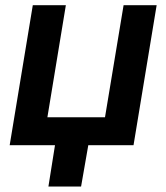

<svg xmlns="http://www.w3.org/2000/svg" viewBox="-20 -549 629 726"><path d="M16.6 0 104 -529.3H229L159.2 -105.5H377L447.3 -529.3H572.3L484.9 0ZM163.1 156.2 192.9 -31.2H319.3L286.6 156.2Z"/></svg>

Font: Inter 24pt SemiBold
Style: Italic
Weight: 600
Italic angle: -9.3988°
Designer: Rasmus Andersson
Foundry: rsms
Version: Version 4.001;git-66647c0bb